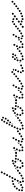

<svg xmlns="http://www.w3.org/2000/svg" viewBox="2149 -2766 643 4997"><g transform="rotate(-90 2470.5 -267.5)"><path d="M254 34Q259 33 263 31Q268 28 271 24Q274 21 275 16Q278 6 273 -3Q268 -12 258 -15Q258 -15 257 -15Q248 -19 238 -14Q229 -9 226 1Q224 5 225 10Q225 15 227 20Q230 24 233 27Q237 31 242 32Q243 33 244 33Q249 34 254 34ZM344 20Q348 17 350 12Q353 8 353 3Q354 -2 352 -7Q349 -17 340 -22Q331 -26 321 -23H319Q315 -21 311 -18Q307 -15 305 -11Q302 -6 302 -1Q301 4 303 8Q306 18 315 23Q324 28 334 25L335 24Q340 23 344 20ZM110 7Q115 -2 113 -12Q112 -17 109 -21Q106 -25 101 -27Q97 -30 92 -31Q87 -31 82 -30Q72 -28 67 -19Q61 -10 64 0Q66 10 75 16Q84 21 94 18H95Q105 16 110 7ZM15 9Q5 8 -2 0Q-9 -8 -8 -18Q-8 -28 0 -35Q4 -38 9 -40Q13 -42 18 -41Q23 -41 28 -39Q32 -36 35 -33L36 -32Q39 -29 40 -25Q42 -21 42 -16Q41 -14 41 -12Q41 -11 41 -9Q40 -6 38 -2Q36 1 33 3Q25 10 15 9ZM419 -17Q422 -21 423 -26Q425 -31 424 -35Q423 -40 421 -45Q415 -54 405 -56Q395 -59 386 -53H385Q381 -50 378 -46Q375 -42 374 -37Q372 -32 373 -27Q374 -23 376 -18Q382 -9 392 -7Q402 -4 411 -10H412Q416 -13 419 -17ZM181 -36Q182 -46 176 -54Q170 -63 160 -64Q150 -66 141 -60V-59Q137 -56 134 -52Q132 -48 131 -43Q130 -38 131 -33Q132 -28 135 -24Q138 -20 143 -18Q147 -15 152 -14Q157 -14 162 -15Q166 -16 170 -19H171Q179 -25 181 -36ZM213 -39Q210 -43 208 -47Q206 -52 206 -57Q206 -62 207 -66L208 -68Q212 -77 221 -82Q231 -86 240 -82Q250 -78 254 -69Q258 -59 255 -50L254 -48Q253 -46 251 -43Q250 -41 248 -39Q247 -39 247 -39Q237 -38 228 -34Q227 -33 226 -33Q225 -33 224 -33Q223 -33 222 -34Q217 -36 213 -39ZM488 -73Q489 -83 483 -92Q480 -96 476 -98Q472 -101 467 -102Q462 -102 457 -101Q452 -100 448 -97Q448 -97 447 -96Q443 -93 440 -89Q438 -84 437 -80Q436 -75 437 -70Q439 -65 442 -61Q448 -53 458 -51Q468 -50 477 -56Q477 -56 478 -57Q486 -63 488 -73ZM-2 -79Q-6 -89 -1 -98V-99Q3 -108 13 -112Q23 -115 32 -111Q41 -106 45 -96Q48 -87 44 -77Q42 -72 38 -69Q34 -66 30 -64Q28 -64 27 -63Q26 -63 25 -63Q23 -63 20 -64Q17 -64 14 -64Q13 -64 12 -64Q11 -65 10 -65Q1 -70 -2 -79ZM188 -99Q190 -103 193 -107H194Q198 -112 205 -114Q212 -116 218 -114Q218 -114 219 -113Q220 -109 222 -105Q217 -104 212 -102Q203 -98 197 -91Q192 -86 189 -80Q188 -82 187 -84Q187 -87 187 -89Q186 -94 188 -99ZM239 -130Q239 -125 240 -120Q242 -115 245 -112Q248 -108 253 -106Q262 -101 272 -104Q281 -107 286 -117L287 -118Q292 -127 288 -137Q285 -147 276 -152Q267 -156 257 -153Q247 -150 242 -141V-139Q239 -135 239 -130ZM37 -158Q36 -154 37 -149Q37 -144 40 -139Q42 -135 46 -132Q50 -129 55 -128Q60 -126 65 -127Q70 -128 74 -130Q78 -133 81 -136V-137Q84 -141 86 -146Q87 -150 86 -155Q86 -160 83 -165Q81 -169 77 -172Q69 -178 58 -177Q48 -176 42 -167Q39 -163 37 -158ZM275 -200Q275 -195 276 -190Q278 -185 281 -181Q284 -178 288 -175Q297 -170 307 -173Q317 -176 322 -186L323 -187Q325 -191 326 -196Q326 -201 325 -206Q323 -211 320 -215Q317 -218 313 -221Q303 -226 294 -223Q284 -220 279 -210L278 -209Q276 -205 275 -200ZM92 -218Q90 -214 89 -209Q89 -204 90 -199Q92 -194 95 -190Q101 -182 111 -181Q122 -180 130 -186Q138 -193 139 -203Q141 -213 134 -222Q128 -230 118 -231Q107 -232 99 -226V-225Q95 -222 92 -218ZM157 -254Q153 -244 156 -234Q160 -225 170 -221Q179 -216 189 -220Q199 -224 203 -233Q207 -243 203 -252Q200 -262 190 -266Q181 -271 171 -267Q161 -263 157 -254ZM255 -234Q245 -234 237 -240Q229 -247 229 -258Q228 -268 235 -276Q242 -283 252 -284H253Q258 -284 262 -283Q267 -281 271 -278Q274 -274 277 -270Q279 -265 279 -260Q279 -258 279 -256Q279 -254 278 -252Q277 -251 275 -250Q268 -245 263 -237Q262 -236 262 -235Q260 -235 259 -235Q257 -234 255 -234ZM313 -259Q316 -249 325 -244Q334 -239 344 -242Q354 -245 359 -254L360 -256Q365 -265 362 -275Q359 -285 350 -289Q341 -294 331 -291Q321 -289 316 -279L315 -278Q310 -269 313 -259ZM351 -328Q353 -318 363 -313Q372 -308 382 -311Q392 -314 396 -323L397 -324Q402 -333 399 -343Q396 -353 387 -358Q378 -363 368 -360Q358 -357 353 -348V-347Q348 -338 351 -328ZM388 -396Q391 -386 400 -382Q409 -377 419 -380Q429 -383 434 -392L435 -393Q439 -402 437 -412Q434 -422 424 -427Q415 -432 405 -429Q395 -426 391 -417L390 -415Q385 -406 388 -396ZM425 -465Q428 -455 437 -450Q441 -448 446 -448Q451 -447 456 -449Q461 -450 465 -453Q468 -457 471 -461V-462Q476 -472 473 -481Q470 -491 461 -496Q452 -501 442 -498Q432 -495 427 -486L426 -484Q422 -475 425 -465ZM458 -543Q458 -538 460 -534Q462 -529 465 -525Q469 -522 473 -520Q478 -518 483 -518Q488 -517 492 -519Q497 -521 500 -524Q504 -528 506 -532L507 -534Q509 -538 509 -543Q509 -548 507 -553Q506 -557 502 -561Q499 -565 494 -567Q485 -571 475 -567Q465 -564 461 -554V-553Q459 -548 458 -543Z M658 22Q668 18 671 9Q673 4 673 -1Q673 -6 671 -11Q669 -15 665 -19Q662 -22 657 -24Q657 -24 656 -24Q652 -26 647 -26Q642 -26 637 -24Q633 -22 629 -19Q626 -15 624 -11Q620 -1 624 8Q628 18 637 22Q638 22 639 23Q649 26 658 22ZM742 10Q745 6 747 1Q749 -4 748 -8Q748 -13 746 -18Q741 -27 732 -31Q722 -34 713 -30L711 -29Q707 -27 704 -23Q700 -19 699 -15Q697 -10 697 -5Q697 0 700 4Q704 14 714 17Q724 21 733 16L734 15Q739 13 742 10ZM807 -48Q809 -53 808 -58Q808 -63 805 -68Q803 -72 799 -75Q791 -82 781 -81Q771 -80 764 -72L763 -71Q760 -67 758 -62Q757 -57 757 -52Q758 -48 760 -43Q763 -39 766 -36Q774 -29 785 -30Q795 -31 802 -39V-40Q806 -44 807 -48ZM588 -40Q596 -34 607 -35Q612 -36 616 -38Q620 -41 623 -45Q626 -48 628 -53Q629 -58 628 -63V-64Q627 -75 619 -81Q610 -87 600 -86Q595 -85 591 -83Q587 -80 584 -76Q580 -72 579 -68Q578 -63 579 -58V-57Q580 -46 588 -40ZM488 -73Q490 -83 484 -92Q481 -96 477 -99Q473 -101 468 -102Q463 -103 458 -102Q454 -101 449 -98V-97Q440 -92 438 -81Q437 -71 443 -63Q448 -54 459 -52Q469 -51 477 -57H478Q487 -63 488 -73ZM548 -109Q550 -113 551 -118Q552 -123 551 -127Q550 -132 547 -136Q541 -145 531 -147Q520 -148 512 -142H511Q503 -136 501 -125Q499 -115 505 -107Q508 -103 513 -100Q517 -97 522 -97Q527 -96 531 -97Q536 -98 540 -101L541 -102Q545 -104 548 -109ZM845 -114V-115Q846 -119 846 -122Q846 -126 845 -130Q839 -129 833 -129L832 -130Q823 -130 815 -135Q809 -137 804 -142Q802 -140 800 -137Q799 -134 798 -131H797V-130Q794 -120 798 -111Q803 -102 813 -98Q817 -97 822 -97Q827 -97 832 -99Q836 -102 839 -105Q843 -109 844 -114ZM592 -126Q596 -116 606 -113Q610 -111 615 -111Q620 -111 625 -113Q629 -116 633 -119Q636 -123 638 -127V-129Q642 -138 637 -148Q633 -157 623 -161Q614 -165 604 -160Q595 -156 591 -146V-145Q587 -135 592 -126ZM1003 -148Q1007 -150 1011 -153Q1014 -157 1016 -161Q1018 -166 1018 -171Q1018 -181 1011 -189Q1004 -196 993 -196H992Q987 -196 982 -194Q978 -192 974 -189Q971 -185 969 -181Q967 -176 967 -171Q967 -166 969 -161Q971 -157 974 -153Q978 -150 982 -148Q987 -146 992 -146H993Q998 -146 1003 -148ZM933 -154Q940 -161 941 -171Q941 -176 939 -181Q937 -186 934 -189Q930 -193 926 -195Q921 -197 916 -197H915Q905 -198 897 -190Q889 -183 889 -173Q889 -168 891 -163Q893 -159 896 -155Q899 -151 904 -149Q908 -147 913 -147H915Q925 -147 933 -154ZM579 -169Q586 -177 595 -181Q601 -183 607 -184Q604 -187 600 -189Q597 -191 593 -191Q588 -192 583 -191Q578 -190 574 -187V-186Q565 -180 564 -170Q562 -160 568 -152Q568 -151 568 -151Q569 -151 569 -150Q569 -152 570 -153V-154Q573 -163 579 -169ZM854 -157Q862 -164 863 -174Q863 -179 862 -184Q860 -189 857 -193Q854 -196 850 -199Q845 -201 840 -202H839Q829 -203 821 -196Q813 -189 812 -179Q811 -174 813 -169Q814 -165 817 -161Q820 -157 825 -155Q829 -152 834 -152H836Q846 -151 854 -157ZM774 -167Q783 -172 785 -182Q787 -187 786 -192Q785 -197 783 -201Q780 -206 777 -209Q773 -212 768 -213L766 -214Q757 -216 748 -211Q738 -206 736 -196Q734 -191 735 -186Q736 -181 738 -177Q741 -173 744 -170Q748 -167 753 -165H755Q765 -162 774 -167ZM630 -201Q630 -191 638 -184Q645 -177 656 -177Q666 -178 673 -185L674 -186Q677 -190 679 -194Q680 -198 680 -203Q674 -209 670 -217Q668 -221 667 -225Q659 -229 651 -228Q643 -226 637 -220L636 -219Q629 -211 630 -201ZM690 -227Q686 -236 689 -246Q690 -247 690 -248Q692 -253 695 -256Q699 -260 703 -262Q708 -264 713 -264Q718 -264 722 -262Q732 -259 736 -250Q740 -241 737 -231Q737 -231 736 -231Q728 -226 722 -218Q720 -216 719 -213Q715 -212 712 -213Q708 -213 705 -214Q695 -217 690 -227ZM757 -258Q757 -258 757 -258Q757 -260 757 -261Q757 -263 758 -265Q761 -274 770 -279Q779 -284 789 -281Q790 -281 791 -280Q801 -277 806 -268Q810 -258 807 -249Q804 -241 797 -236Q791 -231 782 -232Q778 -234 774 -235H772Q770 -236 768 -236Q766 -238 764 -240Q762 -242 761 -244Q760 -251 757 -258Z M1366 17Q1370 14 1373 10Q1375 5 1376 0Q1376 -5 1375 -9Q1372 -19 1363 -24Q1354 -30 1344 -27L1342 -26Q1338 -25 1334 -22Q1330 -19 1327 -14Q1325 -10 1324 -5Q1324 0 1325 5Q1328 15 1337 20Q1346 25 1356 22L1358 21Q1363 20 1366 17ZM1057 19Q1062 19 1067 17Q1072 16 1075 12Q1079 9 1081 4Q1086 -5 1082 -15Q1079 -24 1069 -29L1068 -30Q1063 -32 1058 -32Q1053 -32 1049 -31Q1044 -29 1040 -26Q1036 -22 1034 -18Q1030 -8 1033 1Q1037 11 1046 16H1048Q1052 18 1057 19ZM1152 10Q1156 7 1158 2Q1159 -3 1159 -8Q1159 -13 1157 -17Q1153 -27 1144 -31Q1134 -34 1124 -30H1123Q1113 -25 1110 -16Q1106 -6 1110 3Q1112 8 1115 11Q1119 15 1124 17Q1128 18 1133 18Q1138 18 1143 16H1144Q1149 14 1152 10ZM1272 -2Q1263 -8 1261 -18Q1261 -20 1261 -21Q1259 -31 1266 -39Q1272 -48 1282 -49Q1287 -50 1292 -49Q1297 -47 1301 -44Q1304 -42 1307 -38Q1309 -34 1310 -29Q1309 -27 1308 -25Q1303 -17 1302 -7Q1302 -5 1302 -4Q1299 -1 1296 0Q1293 1 1290 2Q1280 4 1272 -2ZM1442 -19Q1445 -23 1446 -27Q1448 -32 1447 -37Q1447 -42 1444 -46Q1439 -56 1429 -58Q1419 -61 1410 -56L1409 -55Q1404 -53 1401 -49Q1398 -45 1397 -40Q1396 -36 1396 -31Q1397 -26 1399 -21Q1404 -12 1414 -9Q1424 -7 1433 -12H1435Q1439 -15 1442 -19ZM1222 -39Q1224 -43 1224 -48Q1225 -53 1223 -58Q1222 -63 1219 -67Q1212 -75 1202 -75Q1191 -76 1183 -70L1182 -69Q1178 -65 1176 -61Q1174 -57 1173 -52Q1173 -47 1174 -42Q1176 -37 1179 -33Q1186 -25 1196 -25Q1206 -24 1214 -30L1215 -31Q1219 -35 1222 -39ZM1513 -72Q1515 -82 1509 -90Q1506 -94 1502 -97Q1498 -100 1493 -101Q1488 -102 1483 -101Q1479 -99 1474 -97L1473 -96Q1465 -90 1463 -80Q1461 -69 1467 -61Q1470 -57 1474 -54Q1478 -51 1483 -51Q1488 -50 1493 -51Q1498 -52 1502 -55L1503 -56Q1512 -62 1513 -72ZM1029 -66Q1024 -75 1027 -85V-86Q1029 -91 1032 -95Q1035 -99 1040 -101Q1044 -103 1049 -104Q1054 -104 1059 -103Q1064 -101 1067 -98Q1071 -95 1073 -91Q1076 -86 1076 -81Q1077 -76 1075 -72V-70Q1073 -65 1069 -61Q1066 -57 1061 -54Q1060 -54 1060 -54Q1052 -55 1045 -53Q1045 -53 1044 -53Q1044 -53 1043 -54Q1034 -57 1029 -66ZM1278 -89Q1282 -79 1292 -76Q1296 -74 1301 -74Q1306 -74 1311 -76Q1315 -78 1319 -82Q1322 -85 1324 -90V-92Q1328 -101 1324 -111Q1320 -120 1310 -124Q1305 -126 1300 -126Q1295 -125 1291 -123Q1286 -121 1283 -118Q1279 -114 1278 -109L1277 -108Q1273 -98 1278 -89ZM1263 -128Q1256 -130 1250 -128Q1244 -127 1239 -122L1238 -121Q1230 -113 1230 -103Q1230 -93 1238 -85Q1241 -82 1246 -80Q1250 -78 1255 -78Q1256 -78 1257 -78Q1257 -78 1258 -78Q1257 -79 1257 -79Q1253 -88 1253 -98Q1253 -107 1256 -116L1257 -117Q1259 -123 1263 -128ZM1057 -142Q1060 -132 1069 -127Q1079 -123 1089 -127Q1098 -130 1103 -139V-141Q1108 -150 1104 -160Q1101 -170 1092 -174Q1087 -176 1082 -177Q1077 -177 1073 -175Q1068 -173 1064 -170Q1060 -167 1058 -162V-161Q1053 -151 1057 -142ZM1309 -163Q1312 -153 1321 -148Q1326 -146 1331 -145Q1336 -145 1340 -147Q1345 -148 1349 -151Q1353 -154 1355 -159L1356 -160Q1361 -170 1357 -179Q1354 -189 1345 -194Q1341 -196 1336 -197Q1331 -197 1326 -196Q1321 -194 1318 -191Q1314 -188 1311 -183V-182Q1306 -173 1309 -163ZM1003 -153Q1010 -160 1011 -170Q1011 -175 1009 -180Q1007 -184 1004 -188Q1001 -192 996 -194Q991 -196 986 -196Q986 -196 985 -196Q975 -196 967 -190Q960 -183 959 -172Q959 -167 960 -163Q962 -158 965 -154Q969 -151 973 -148Q978 -146 983 -146Q984 -146 985 -146Q995 -146 1003 -153ZM1036 -194Q1040 -204 1049 -208L1050 -209Q1055 -212 1060 -212Q1065 -212 1070 -211Q1070 -209 1070 -207Q1072 -202 1074 -199Q1069 -198 1065 -196Q1056 -193 1049 -186Q1042 -181 1039 -173Q1038 -174 1038 -174Q1038 -174 1038 -175Q1033 -184 1036 -194ZM1091 -223Q1091 -218 1092 -213Q1093 -208 1097 -204Q1100 -200 1104 -198Q1113 -193 1123 -196Q1133 -199 1138 -208L1139 -209Q1141 -213 1142 -218Q1142 -223 1141 -228Q1140 -233 1137 -237Q1133 -241 1129 -243Q1120 -248 1110 -245Q1100 -242 1095 -233L1094 -232Q1092 -228 1091 -223ZM1349 -233Q1351 -223 1359 -217Q1363 -214 1368 -213Q1373 -212 1378 -213Q1383 -214 1387 -216Q1391 -219 1394 -223L1395 -225Q1401 -233 1399 -243Q1397 -253 1389 -259Q1380 -265 1370 -263Q1360 -261 1354 -253L1353 -251Q1347 -243 1349 -233Z M1636 25Q1645 21 1649 11Q1651 6 1650 1Q1650 -4 1648 -8Q1646 -13 1643 -16Q1639 -20 1634 -21Q1634 -21 1634 -21Q1625 -25 1615 -21Q1606 -17 1602 -8Q1600 -3 1600 2Q1600 7 1602 11Q1604 16 1607 19Q1611 23 1615 25Q1616 25 1616 25Q1626 29 1636 25ZM1723 7Q1728 -2 1725 -12Q1722 -22 1713 -27Q1704 -32 1694 -29H1693Q1683 -26 1678 -17Q1673 -8 1676 2Q1677 7 1680 11Q1684 14 1688 17Q1692 19 1697 20Q1702 20 1707 19H1708Q1718 16 1723 7ZM1790 -20Q1793 -24 1795 -29Q1796 -34 1795 -39Q1795 -44 1792 -48Q1790 -52 1786 -55Q1782 -58 1777 -60Q1773 -61 1768 -60Q1763 -60 1758 -57Q1749 -52 1746 -42Q1743 -32 1748 -23Q1753 -14 1763 -11Q1773 -8 1782 -14H1783Q1787 -16 1790 -20ZM1589 -43Q1585 -46 1582 -50Q1580 -54 1579 -59Q1578 -64 1579 -69V-70Q1581 -80 1589 -86Q1598 -91 1608 -89Q1613 -88 1617 -86Q1621 -83 1624 -79Q1627 -75 1628 -70Q1629 -65 1628 -60V-59Q1627 -55 1625 -52Q1623 -48 1620 -46Q1613 -45 1606 -42Q1603 -41 1601 -39Q1600 -39 1599 -39Q1599 -39 1598 -40Q1593 -41 1589 -43ZM1860 -73Q1861 -83 1855 -91Q1849 -100 1839 -102Q1829 -103 1820 -97Q1811 -91 1810 -81Q1808 -71 1814 -62Q1817 -58 1821 -55Q1825 -53 1830 -52Q1835 -51 1840 -52Q1845 -53 1849 -56Q1858 -62 1860 -73ZM1515 -73Q1517 -83 1511 -92Q1505 -100 1495 -102Q1485 -104 1476 -98V-97Q1467 -92 1465 -81Q1464 -71 1470 -63Q1475 -54 1486 -52Q1496 -51 1504 -57H1505Q1513 -63 1515 -73ZM1577 -120Q1578 -130 1572 -138Q1568 -142 1564 -145Q1560 -147 1555 -148Q1550 -148 1545 -147Q1540 -146 1536 -143V-142Q1528 -136 1526 -126Q1525 -115 1532 -107Q1535 -103 1539 -101Q1543 -98 1548 -98Q1553 -97 1558 -99Q1563 -100 1567 -103Q1575 -110 1577 -120ZM1603 -127Q1607 -118 1617 -114Q1621 -112 1626 -112Q1631 -112 1636 -114Q1640 -116 1644 -120Q1647 -123 1649 -128V-129Q1653 -138 1649 -148Q1645 -157 1635 -161Q1631 -163 1626 -163Q1621 -163 1616 -161Q1611 -159 1608 -155Q1605 -151 1603 -147V-146Q1599 -136 1603 -127ZM1633 -199Q1636 -189 1646 -184Q1650 -182 1655 -182Q1660 -182 1665 -184Q1669 -185 1673 -189Q1677 -192 1679 -196V-197Q1684 -206 1680 -216Q1677 -226 1667 -230Q1658 -235 1648 -231Q1638 -228 1634 -218Q1629 -208 1633 -199ZM1739 -293Q1742 -292 1744 -289Q1751 -282 1751 -271Q1750 -261 1743 -254H1742Q1739 -251 1736 -249Q1732 -247 1728 -247Q1731 -250 1732 -254H1733Q1737 -262 1738 -271Q1739 -281 1736 -290Q1735 -293 1734 -296Q1734 -296 1734 -296Q1737 -295 1739 -293ZM1666 -268Q1670 -258 1679 -253Q1688 -249 1698 -252Q1708 -255 1712 -264L1713 -265Q1718 -274 1714 -284Q1711 -294 1702 -298Q1698 -301 1693 -301Q1688 -301 1683 -300Q1678 -298 1675 -295Q1671 -292 1668 -288V-287Q1663 -278 1666 -268ZM1806 -326Q1806 -315 1798 -308V-307Q1791 -300 1780 -300Q1770 -300 1763 -307Q1762 -308 1761 -308Q1761 -309 1760 -310Q1765 -314 1768 -320Q1773 -328 1774 -337Q1775 -343 1774 -350Q1780 -351 1787 -350Q1793 -348 1798 -343Q1806 -336 1806 -326ZM1702 -346Q1701 -341 1702 -336Q1704 -331 1707 -327Q1710 -323 1714 -321Q1723 -316 1733 -319Q1743 -322 1748 -331H1749Q1751 -336 1752 -341Q1752 -346 1751 -350Q1749 -355 1746 -359Q1743 -363 1739 -365Q1730 -370 1720 -367Q1710 -365 1705 -356V-355Q1702 -351 1702 -346ZM1858 -383Q1857 -393 1850 -400Q1842 -407 1831 -406Q1821 -405 1814 -398V-397Q1807 -389 1808 -379Q1808 -369 1816 -362Q1824 -355 1834 -356Q1844 -356 1851 -364L1852 -365Q1859 -372 1858 -383ZM1740 -403Q1743 -393 1752 -388Q1761 -382 1771 -385Q1781 -388 1786 -397Q1791 -406 1789 -416Q1786 -426 1777 -432Q1773 -434 1768 -435Q1763 -435 1758 -434Q1753 -433 1749 -430Q1745 -427 1743 -422H1742Q1737 -413 1740 -403ZM1905 -445Q1903 -456 1895 -461Q1886 -467 1876 -465Q1866 -464 1860 -455L1859 -454Q1854 -446 1856 -436Q1857 -425 1866 -420Q1875 -414 1885 -416Q1895 -418 1901 -426V-427Q1907 -435 1905 -445ZM1778 -469Q1781 -459 1790 -454Q1799 -449 1809 -452Q1819 -454 1824 -463V-464Q1829 -473 1826 -483Q1824 -493 1815 -498Q1806 -503 1796 -500Q1786 -498 1781 -489L1780 -488Q1775 -479 1778 -469ZM1920 -531Q1911 -537 1901 -536Q1899 -535 1898 -535Q1896 -534 1895 -534Q1894 -531 1894 -528Q1892 -518 1886 -510Q1884 -507 1881 -504Q1884 -495 1892 -489Q1900 -484 1910 -486Q1920 -487 1926 -496Q1932 -504 1930 -515Q1928 -525 1920 -531ZM1826 -551Q1823 -547 1822 -542Q1821 -537 1822 -532Q1823 -527 1826 -523Q1829 -519 1833 -516Q1837 -513 1842 -512Q1846 -511 1851 -512Q1856 -513 1860 -516H1861Q1865 -519 1868 -523Q1871 -527 1872 -532Q1873 -537 1872 -542Q1871 -547 1868 -551Q1862 -560 1852 -562Q1842 -564 1834 -558H1833Q1829 -555 1826 -551Z M2030 22Q2040 18 2043 9Q2045 4 2045 -1Q2045 -6 2043 -11Q2041 -15 2037 -19Q2034 -22 2029 -24Q2029 -24 2028 -24Q2024 -26 2019 -26Q2014 -26 2009 -24Q2005 -22 2001 -19Q1998 -15 1996 -11Q1992 -1 1996 8Q2000 18 2009 22Q2010 22 2011 23Q2021 26 2030 22ZM2114 10Q2117 6 2119 1Q2121 -4 2120 -8Q2120 -13 2118 -18Q2113 -27 2104 -31Q2094 -34 2085 -30L2083 -29Q2079 -27 2076 -23Q2072 -19 2071 -15Q2069 -10 2069 -5Q2069 0 2072 4Q2076 14 2086 17Q2096 21 2105 16L2106 15Q2111 13 2114 10ZM2179 -48Q2181 -53 2180 -58Q2180 -63 2177 -68Q2175 -72 2171 -75Q2163 -82 2153 -81Q2143 -80 2136 -72L2135 -71Q2132 -67 2130 -62Q2129 -57 2129 -52Q2130 -48 2132 -43Q2135 -39 2138 -36Q2146 -29 2157 -30Q2167 -31 2174 -39V-40Q2178 -44 2179 -48ZM1960 -40Q1968 -34 1979 -35Q1984 -36 1988 -38Q1992 -41 1995 -45Q1998 -48 2000 -53Q2001 -58 2000 -63V-64Q1999 -75 1991 -81Q1982 -87 1972 -86Q1967 -85 1963 -83Q1959 -80 1956 -76Q1952 -72 1951 -68Q1950 -63 1951 -58V-57Q1952 -46 1960 -40ZM1860 -73Q1862 -83 1856 -92Q1853 -96 1849 -99Q1845 -101 1840 -102Q1835 -103 1830 -102Q1826 -101 1821 -98V-97Q1812 -92 1810 -81Q1809 -71 1815 -63Q1820 -54 1831 -52Q1841 -51 1849 -57H1850Q1859 -63 1860 -73ZM1920 -109Q1922 -113 1923 -118Q1924 -123 1923 -127Q1922 -132 1919 -136Q1913 -145 1903 -147Q1892 -148 1884 -142H1883Q1875 -136 1873 -125Q1871 -115 1877 -107Q1880 -103 1885 -100Q1889 -97 1894 -97Q1899 -96 1903 -97Q1908 -98 1912 -101L1913 -102Q1917 -104 1920 -109ZM2217 -114V-115Q2218 -119 2218 -122Q2218 -126 2217 -130Q2211 -129 2205 -129L2204 -130Q2195 -130 2187 -135Q2181 -137 2176 -142Q2174 -140 2172 -137Q2171 -134 2170 -131H2169V-130Q2166 -120 2170 -111Q2175 -102 2185 -98Q2189 -97 2194 -97Q2199 -97 2204 -99Q2208 -102 2211 -105Q2215 -109 2216 -114ZM1964 -126Q1968 -116 1978 -113Q1982 -111 1987 -111Q1992 -111 1997 -113Q2001 -116 2005 -119Q2008 -123 2010 -127V-129Q2014 -138 2009 -148Q2005 -157 1995 -161Q1986 -165 1976 -160Q1967 -156 1963 -146V-145Q1959 -135 1964 -126ZM2375 -148Q2379 -150 2383 -153Q2386 -157 2388 -161Q2390 -166 2390 -171Q2390 -181 2383 -189Q2376 -196 2365 -196H2364Q2359 -196 2354 -194Q2350 -192 2346 -189Q2343 -185 2341 -181Q2339 -176 2339 -171Q2339 -166 2341 -161Q2343 -157 2346 -153Q2350 -150 2354 -148Q2359 -146 2364 -146H2365Q2370 -146 2375 -148ZM2305 -154Q2312 -161 2313 -171Q2313 -176 2311 -181Q2309 -186 2306 -189Q2302 -193 2298 -195Q2293 -197 2288 -197H2287Q2277 -198 2269 -190Q2261 -183 2261 -173Q2261 -168 2263 -163Q2265 -159 2268 -155Q2271 -151 2276 -149Q2280 -147 2285 -147H2287Q2297 -147 2305 -154ZM1951 -169Q1958 -177 1967 -181Q1973 -183 1979 -184Q1976 -187 1972 -189Q1969 -191 1965 -191Q1960 -192 1955 -191Q1950 -190 1946 -187V-186Q1937 -180 1936 -170Q1934 -160 1940 -152Q1940 -151 1940 -151Q1941 -151 1941 -150Q1941 -152 1942 -153V-154Q1945 -163 1951 -169ZM2226 -157Q2234 -164 2235 -174Q2235 -179 2234 -184Q2232 -189 2229 -193Q2226 -196 2222 -199Q2217 -201 2212 -202H2211Q2201 -203 2193 -196Q2185 -189 2184 -179Q2183 -174 2185 -169Q2186 -165 2189 -161Q2192 -157 2197 -155Q2201 -152 2206 -152H2208Q2218 -151 2226 -157ZM2146 -167Q2155 -172 2157 -182Q2159 -187 2158 -192Q2157 -197 2155 -201Q2152 -206 2149 -209Q2145 -212 2140 -213L2138 -214Q2129 -216 2120 -211Q2110 -206 2108 -196Q2106 -191 2107 -186Q2108 -181 2110 -177Q2113 -173 2116 -170Q2120 -167 2125 -165H2127Q2137 -162 2146 -167ZM2002 -201Q2002 -191 2010 -184Q2017 -177 2028 -177Q2038 -178 2045 -185L2046 -186Q2049 -190 2051 -194Q2052 -198 2052 -203Q2046 -209 2042 -217Q2040 -221 2039 -225Q2031 -229 2023 -228Q2015 -226 2009 -220L2008 -219Q2001 -211 2002 -201ZM2062 -227Q2058 -236 2061 -246Q2062 -247 2062 -248Q2064 -253 2067 -256Q2071 -260 2075 -262Q2080 -264 2085 -264Q2090 -264 2094 -262Q2104 -259 2108 -250Q2112 -241 2109 -231Q2109 -231 2108 -231Q2100 -226 2094 -218Q2092 -216 2091 -213Q2087 -212 2084 -213Q2080 -213 2077 -214Q2067 -217 2062 -227ZM2129 -258Q2129 -258 2129 -258Q2129 -260 2129 -261Q2129 -263 2130 -265Q2133 -274 2142 -279Q2151 -284 2161 -281Q2162 -281 2163 -280Q2173 -277 2178 -268Q2182 -258 2179 -249Q2176 -241 2169 -236Q2163 -231 2154 -232Q2150 -234 2146 -235H2144Q2142 -236 2140 -236Q2138 -238 2136 -240Q2134 -242 2133 -244Q2132 -251 2129 -258Z M2738 17Q2742 14 2745 10Q2747 5 2748 0Q2748 -5 2747 -9Q2744 -19 2735 -24Q2726 -30 2716 -27L2714 -26Q2710 -25 2706 -22Q2702 -19 2699 -14Q2697 -10 2696 -5Q2696 0 2697 5Q2700 15 2709 20Q2718 25 2728 22L2730 21Q2735 20 2738 17ZM2429 19Q2434 19 2439 17Q2444 16 2447 12Q2451 9 2453 4Q2458 -5 2454 -15Q2451 -24 2441 -29L2440 -30Q2435 -32 2430 -32Q2425 -32 2421 -31Q2416 -29 2412 -26Q2408 -22 2406 -18Q2402 -8 2405 1Q2409 11 2418 16H2420Q2424 18 2429 19ZM2524 10Q2528 7 2530 2Q2531 -3 2531 -8Q2531 -13 2529 -17Q2525 -27 2516 -31Q2506 -34 2496 -30H2495Q2485 -25 2482 -16Q2478 -6 2482 3Q2484 8 2487 11Q2491 15 2496 17Q2500 18 2505 18Q2510 18 2515 16H2516Q2521 14 2524 10ZM2644 -2Q2635 -8 2633 -18Q2633 -20 2633 -21Q2631 -31 2638 -39Q2644 -48 2654 -49Q2659 -50 2664 -49Q2669 -47 2673 -44Q2676 -42 2679 -38Q2681 -34 2682 -29Q2681 -27 2680 -25Q2675 -17 2674 -7Q2674 -5 2674 -4Q2671 -1 2668 0Q2665 1 2662 2Q2652 4 2644 -2ZM2814 -19Q2817 -23 2818 -27Q2820 -32 2819 -37Q2819 -42 2816 -46Q2811 -56 2801 -58Q2791 -61 2782 -56L2781 -55Q2776 -53 2773 -49Q2770 -45 2769 -40Q2768 -36 2768 -31Q2769 -26 2771 -21Q2776 -12 2786 -9Q2796 -7 2805 -12H2807Q2811 -15 2814 -19ZM2594 -39Q2596 -43 2596 -48Q2597 -53 2595 -58Q2594 -63 2591 -67Q2584 -75 2574 -75Q2563 -76 2555 -70L2554 -69Q2550 -65 2548 -61Q2546 -57 2545 -52Q2545 -47 2546 -42Q2548 -37 2551 -33Q2558 -25 2568 -25Q2578 -24 2586 -30L2587 -31Q2591 -35 2594 -39ZM2885 -72Q2887 -82 2881 -90Q2878 -94 2874 -97Q2870 -100 2865 -101Q2860 -102 2855 -101Q2851 -99 2846 -97L2845 -96Q2837 -90 2835 -80Q2833 -69 2839 -61Q2842 -57 2846 -54Q2850 -51 2855 -51Q2860 -50 2865 -51Q2870 -52 2874 -55L2875 -56Q2884 -62 2885 -72ZM2401 -66Q2396 -75 2399 -85V-86Q2401 -91 2404 -95Q2407 -99 2412 -101Q2416 -103 2421 -104Q2426 -104 2431 -103Q2436 -101 2439 -98Q2443 -95 2445 -91Q2448 -86 2448 -81Q2449 -76 2447 -72V-70Q2445 -65 2441 -61Q2438 -57 2433 -54Q2432 -54 2432 -54Q2424 -55 2417 -53Q2417 -53 2416 -53Q2416 -53 2415 -54Q2406 -57 2401 -66ZM2650 -89Q2654 -79 2664 -76Q2668 -74 2673 -74Q2678 -74 2683 -76Q2687 -78 2691 -82Q2694 -85 2696 -90V-92Q2700 -101 2696 -111Q2692 -120 2682 -124Q2677 -126 2672 -126Q2667 -125 2663 -123Q2658 -121 2655 -118Q2651 -114 2650 -109L2649 -108Q2645 -98 2650 -89ZM2635 -128Q2628 -130 2622 -128Q2616 -127 2611 -122L2610 -121Q2602 -113 2602 -103Q2602 -93 2610 -85Q2613 -82 2618 -80Q2622 -78 2627 -78Q2628 -78 2629 -78Q2629 -78 2630 -78Q2629 -79 2629 -79Q2625 -88 2625 -98Q2625 -107 2628 -116L2629 -117Q2631 -123 2635 -128ZM2429 -142Q2432 -132 2441 -127Q2451 -123 2461 -127Q2470 -130 2475 -139V-141Q2480 -150 2476 -160Q2473 -170 2464 -174Q2459 -176 2454 -177Q2449 -177 2445 -175Q2440 -173 2436 -170Q2432 -167 2430 -162V-161Q2425 -151 2429 -142ZM2681 -163Q2684 -153 2693 -148Q2698 -146 2703 -145Q2708 -145 2712 -147Q2717 -148 2721 -151Q2725 -154 2727 -159L2728 -160Q2733 -170 2729 -179Q2726 -189 2717 -194Q2713 -196 2708 -197Q2703 -197 2698 -196Q2693 -194 2690 -191Q2686 -188 2683 -183V-182Q2678 -173 2681 -163ZM2375 -153Q2382 -160 2383 -170Q2383 -175 2381 -180Q2379 -184 2376 -188Q2373 -192 2368 -194Q2363 -196 2358 -196Q2358 -196 2357 -196Q2347 -196 2339 -190Q2332 -183 2331 -172Q2331 -167 2332 -163Q2334 -158 2337 -154Q2341 -151 2345 -148Q2350 -146 2355 -146Q2356 -146 2357 -146Q2367 -146 2375 -153ZM2408 -194Q2412 -204 2421 -208L2422 -209Q2427 -212 2432 -212Q2437 -212 2442 -211Q2442 -209 2442 -207Q2444 -202 2446 -199Q2441 -198 2437 -196Q2428 -193 2421 -186Q2414 -181 2411 -173Q2410 -174 2410 -174Q2410 -174 2410 -175Q2405 -184 2408 -194ZM2463 -223Q2463 -218 2464 -213Q2465 -208 2469 -204Q2472 -200 2476 -198Q2485 -193 2495 -196Q2505 -199 2510 -208L2511 -209Q2513 -213 2514 -218Q2514 -223 2513 -228Q2512 -233 2509 -237Q2505 -241 2501 -243Q2492 -248 2482 -245Q2472 -242 2467 -233L2466 -232Q2464 -228 2463 -223ZM2721 -233Q2723 -223 2731 -217Q2735 -214 2740 -213Q2745 -212 2750 -213Q2755 -214 2759 -216Q2763 -219 2766 -223L2767 -225Q2773 -233 2771 -243Q2769 -253 2761 -259Q2752 -265 2742 -263Q2732 -261 2726 -253L2725 -251Q2719 -243 2721 -233Z M3131 31Q3136 30 3140 26Q3144 23 3146 19Q3148 14 3148 9Q3149 -1 3142 -9Q3135 -17 3125 -17Q3114 -18 3107 -11Q3099 -4 3098 6Q3098 11 3099 16Q3101 21 3104 24Q3108 28 3112 30Q3117 32 3122 33Q3127 33 3131 31ZM3213 11Q3217 7 3219 3Q3221 -2 3222 -7Q3222 -12 3220 -16Q3216 -26 3207 -30Q3198 -35 3188 -31Q3183 -30 3179 -26Q3176 -23 3174 -18Q3172 -14 3171 -9Q3171 -4 3173 1Q3176 11 3186 15Q3195 19 3205 16Q3210 14 3213 11ZM3277 -16Q3281 -18 3284 -22Q3288 -26 3289 -31Q3291 -35 3290 -40Q3290 -45 3288 -50Q3283 -59 3273 -62Q3263 -65 3254 -60Q3245 -56 3241 -46Q3238 -36 3243 -27Q3245 -22 3249 -19Q3253 -16 3258 -14Q3262 -13 3267 -13Q3272 -14 3277 -16ZM3075 -23Q3071 -25 3067 -29Q3064 -33 3063 -38Q3062 -43 3063 -48Q3064 -58 3072 -64Q3080 -71 3091 -69Q3096 -69 3100 -66Q3104 -64 3107 -60Q3110 -56 3112 -51Q3113 -46 3112 -41Q3112 -40 3112 -40Q3112 -39 3112 -38Q3110 -38 3108 -37Q3099 -34 3092 -28Q3087 -24 3084 -20Q3084 -20 3084 -20Q3084 -20 3084 -20Q3079 -20 3075 -23ZM3351 -64Q3354 -68 3355 -73Q3355 -78 3354 -83Q3353 -87 3350 -92Q3344 -100 3334 -102Q3324 -103 3315 -97Q3311 -94 3309 -90Q3306 -86 3305 -81Q3304 -76 3305 -71Q3307 -66 3309 -62Q3316 -54 3326 -52Q3336 -51 3344 -57Q3349 -60 3351 -64ZM2887 -73Q2889 -83 2883 -91Q2877 -100 2867 -102Q2856 -104 2848 -98Q2844 -95 2841 -91Q2838 -86 2837 -81Q2837 -77 2838 -72Q2839 -67 2841 -63Q2844 -59 2848 -56Q2853 -53 2858 -52Q2862 -52 2867 -53Q2872 -54 2876 -56V-57Q2885 -62 2887 -73ZM3086 -107Q3090 -98 3099 -93Q3104 -91 3109 -91Q3114 -91 3119 -93Q3123 -95 3127 -98Q3130 -101 3132 -106H3133Q3137 -116 3133 -125Q3129 -135 3120 -139Q3115 -141 3110 -141Q3105 -141 3101 -140Q3096 -138 3092 -134Q3089 -131 3087 -126Q3083 -117 3086 -107ZM2948 -118Q2949 -129 2943 -137Q2940 -141 2935 -143Q2931 -146 2926 -146Q2921 -147 2916 -146Q2912 -145 2908 -142V-141Q2899 -135 2898 -125Q2897 -115 2903 -106Q2906 -102 2910 -100Q2914 -97 2919 -97Q2924 -96 2929 -97Q2934 -99 2938 -102Q2946 -108 2948 -118ZM3004 -157Q3006 -161 3007 -166Q3007 -171 3006 -176Q3004 -180 3001 -184Q2998 -188 2994 -190Q2989 -193 2984 -193Q2980 -194 2975 -192Q2970 -191 2966 -188Q2962 -185 2960 -180Q2957 -176 2957 -171Q2956 -166 2958 -161Q2959 -156 2962 -152Q2966 -149 2970 -146Q2974 -144 2979 -143Q2984 -143 2989 -144Q2994 -146 2998 -149Q3002 -152 3004 -157ZM3121 -177Q3123 -167 3132 -161Q3141 -156 3151 -158Q3161 -161 3166 -170Q3172 -179 3169 -189Q3167 -199 3158 -204Q3149 -209 3139 -207Q3129 -205 3124 -196Q3118 -187 3121 -177ZM3064 -216Q3065 -226 3058 -234Q3051 -241 3041 -242Q3031 -243 3023 -236Q3015 -229 3014 -218Q3014 -208 3021 -200Q3027 -193 3038 -192Q3048 -191 3056 -198Q3064 -205 3064 -216ZM3140 -251Q3149 -257 3159 -255Q3169 -253 3175 -244Q3181 -236 3179 -226Q3178 -224 3178 -222Q3177 -220 3176 -219Q3173 -221 3170 -223Q3162 -228 3153 -230Q3143 -231 3134 -229Q3132 -228 3129 -228Q3129 -230 3129 -232Q3129 -234 3130 -236Q3132 -246 3140 -251ZM3104 -247Q3100 -245 3095 -244Q3090 -244 3085 -246Q3080 -247 3077 -251Q3069 -258 3068 -268Q3068 -278 3075 -286Q3082 -294 3092 -294Q3103 -295 3110 -288Q3114 -285 3116 -280Q3118 -276 3118 -271Q3119 -268 3118 -265Q3118 -262 3117 -260Q3115 -258 3114 -257Q3113 -255 3112 -253Q3109 -249 3104 -247Z M3442 23Q3451 18 3454 8Q3455 3 3454 -2Q3454 -6 3451 -11Q3449 -15 3445 -18Q3441 -21 3436 -22L3435 -23Q3425 -25 3416 -20Q3407 -15 3405 -5Q3402 5 3407 14Q3412 23 3422 26H3423Q3433 29 3442 23ZM3521 13Q3524 10 3527 6Q3529 1 3529 -4Q3530 -9 3528 -13Q3525 -23 3516 -28Q3507 -33 3497 -30H3496Q3492 -28 3488 -25Q3484 -22 3482 -17Q3479 -13 3479 -8Q3479 -3 3480 2Q3483 12 3492 16Q3501 21 3511 18H3512Q3517 17 3521 13ZM3594 -21Q3597 -25 3598 -29Q3600 -34 3599 -39Q3599 -44 3596 -48Q3594 -53 3590 -56Q3586 -59 3581 -60Q3577 -62 3572 -61Q3567 -61 3562 -58Q3557 -56 3554 -52Q3551 -48 3550 -43Q3548 -38 3549 -33Q3549 -28 3552 -24Q3557 -15 3567 -12Q3577 -9 3586 -14Q3591 -17 3594 -21ZM3373 -38Q3365 -45 3364 -55V-56Q3364 -66 3370 -74Q3377 -81 3388 -82Q3398 -83 3406 -76Q3414 -69 3414 -59V-58Q3415 -54 3413 -50Q3412 -45 3409 -42Q3407 -41 3405 -39Q3400 -36 3396 -32Q3394 -32 3393 -32Q3392 -32 3391 -32Q3381 -31 3373 -38ZM3660 -64Q3663 -68 3664 -73Q3664 -78 3663 -82Q3662 -87 3659 -91Q3653 -100 3643 -102Q3633 -103 3625 -97H3624Q3620 -94 3617 -90Q3615 -86 3614 -81Q3613 -76 3614 -71Q3615 -66 3618 -62Q3624 -54 3634 -52Q3644 -50 3653 -56V-57Q3657 -59 3660 -64ZM3305 -81Q3307 -92 3316 -98Q3325 -104 3335 -102Q3345 -100 3351 -92Q3352 -91 3352 -90Q3353 -89 3353 -88Q3347 -81 3344 -72Q3341 -64 3342 -55Q3333 -50 3324 -53Q3315 -55 3309 -63Q3304 -71 3305 -81ZM3374 -129Q3375 -124 3377 -120Q3379 -115 3383 -112Q3387 -109 3392 -108Q3397 -107 3402 -107Q3407 -108 3411 -110Q3415 -113 3418 -116Q3422 -120 3423 -125V-126Q3426 -136 3421 -145Q3416 -154 3406 -157Q3396 -159 3387 -154Q3378 -149 3375 -139Q3373 -134 3374 -129ZM3469 -175 3470 -176Q3471 -178 3472 -180Q3475 -178 3478 -175Q3481 -172 3483 -169Q3487 -160 3484 -150Q3481 -140 3472 -135Q3466 -132 3459 -132Q3452 -132 3446 -136Q3446 -137 3446 -137Q3445 -147 3441 -155Q3450 -157 3457 -163Q3464 -168 3469 -175ZM3552 -183Q3555 -192 3552 -201Q3545 -202 3539 -204Q3531 -208 3524 -214Q3523 -215 3522 -216Q3521 -216 3520 -215Q3518 -215 3517 -214H3516Q3507 -209 3504 -199Q3501 -189 3506 -180Q3511 -171 3521 -168Q3531 -165 3540 -170Q3549 -174 3552 -183ZM3405 -196Q3407 -186 3416 -181Q3425 -175 3435 -177Q3445 -179 3451 -188Q3457 -197 3454 -207Q3452 -217 3444 -223Q3435 -229 3425 -227Q3415 -224 3409 -216V-215Q3403 -207 3405 -196ZM3547 -271Q3551 -273 3556 -274Q3561 -274 3566 -272Q3571 -270 3574 -267Q3575 -266 3575 -266Q3582 -259 3582 -248Q3583 -238 3575 -231Q3568 -223 3558 -223Q3547 -223 3540 -230Q3540 -230 3540 -230Q3537 -233 3535 -237Q3533 -241 3532 -245Q3533 -250 3533 -255Q3533 -255 3533 -255Q3534 -258 3535 -261Q3537 -264 3539 -266Q3542 -269 3547 -271ZM3467 -270Q3463 -266 3461 -261Q3460 -257 3460 -252Q3460 -247 3462 -242Q3466 -233 3476 -229Q3486 -226 3495 -230H3496Q3505 -234 3509 -244Q3513 -254 3508 -263Q3506 -268 3503 -271Q3499 -275 3494 -276Q3490 -278 3485 -278Q3480 -278 3475 -276V-275Q3470 -273 3467 -270Z M3835 13Q3839 10 3840 5Q3842 1 3842 -4Q3842 -9 3840 -14Q3836 -23 3827 -27Q3817 -31 3808 -27H3807Q3802 -25 3798 -21Q3795 -18 3793 -13Q3791 -8 3791 -3Q3791 2 3793 6Q3797 16 3807 19Q3817 23 3826 19H3827Q3832 17 3835 13ZM3748 20Q3758 18 3764 10Q3770 1 3768 -9Q3766 -19 3757 -25Q3757 -25 3757 -25Q3753 -28 3748 -29Q3743 -30 3738 -29Q3733 -29 3729 -26Q3725 -23 3722 -19Q3719 -15 3718 -10Q3717 -5 3718 -1Q3718 4 3721 9Q3724 13 3728 16Q3728 16 3729 17Q3738 22 3748 20ZM4046 14Q4050 10 4052 6Q4054 1 4055 -3Q4055 -8 4053 -13Q4050 -23 4040 -27Q4031 -32 4021 -28H4020Q4015 -26 4012 -23Q4008 -19 4006 -15Q4004 -10 4004 -6Q4003 -1 4005 4Q4009 14 4018 18Q4027 23 4037 19H4038Q4043 17 4046 14ZM3963 -2Q3958 -4 3954 -7Q3951 -11 3949 -15Q3946 -20 3946 -25V-26Q3946 -36 3952 -44Q3959 -51 3970 -52Q3975 -52 3979 -51Q3984 -49 3988 -46Q3990 -44 3991 -42Q3993 -39 3994 -37Q3989 -31 3986 -25Q3981 -16 3981 -6Q3981 -4 3981 -3Q3979 -2 3977 -2Q3975 -1 3972 -1Q3967 -1 3963 -2ZM4124 -29Q4127 -39 4122 -48Q4119 -53 4116 -56Q4112 -59 4107 -61Q4102 -62 4097 -62Q4092 -61 4088 -59L4087 -58Q4078 -53 4075 -43Q4072 -34 4077 -24Q4082 -15 4091 -12Q4101 -9 4111 -14V-15Q4121 -19 4124 -29ZM3904 -33Q3907 -37 3907 -42Q3908 -47 3907 -52Q3905 -56 3902 -60Q3896 -68 3886 -70Q3875 -71 3867 -65L3866 -64Q3858 -58 3857 -47Q3856 -37 3862 -29Q3868 -21 3879 -19Q3889 -18 3897 -25H3898Q3902 -28 3904 -33ZM3715 -64Q3710 -73 3713 -83L3714 -84Q3717 -94 3726 -99Q3735 -103 3745 -100Q3755 -97 3760 -88Q3765 -79 3761 -69V-68Q3759 -63 3755 -58Q3752 -54 3746 -52Q3740 -53 3734 -52Q3733 -51 3732 -51Q3731 -51 3731 -51Q3730 -52 3730 -52Q3720 -55 3715 -64ZM4187 -63Q4189 -67 4190 -72Q4191 -77 4190 -82Q4189 -87 4186 -91Q4180 -100 4170 -101Q4160 -103 4151 -97H4150Q4142 -91 4140 -81Q4138 -70 4144 -62Q4150 -53 4160 -52Q4171 -50 4179 -56H4180Q4184 -59 4187 -63ZM3663 -73Q3665 -83 3659 -92Q3657 -96 3652 -99Q3648 -101 3643 -102Q3639 -103 3634 -102Q3629 -101 3625 -98H3624Q3615 -92 3613 -82Q3612 -71 3617 -63Q3620 -59 3624 -56Q3629 -53 3633 -52Q3638 -52 3643 -53Q3648 -54 3652 -56L3653 -57Q3662 -63 3663 -73ZM3945 -120Q3944 -120 3943 -121Q3942 -121 3941 -121Q3936 -121 3931 -119Q3927 -117 3923 -114L3922 -113Q3915 -106 3915 -95Q3915 -85 3922 -78Q3927 -72 3935 -70Q3943 -69 3950 -72Q3947 -77 3945 -82Q3941 -91 3941 -100Q3941 -109 3944 -118V-119Q3945 -120 3945 -120ZM3965 -91Q3970 -81 3979 -77Q3984 -76 3989 -76Q3994 -76 3998 -78Q4003 -80 4006 -83Q4010 -87 4012 -92V-93Q4016 -102 4012 -112Q4007 -121 3998 -125Q3993 -127 3988 -127Q3983 -127 3979 -125Q3974 -123 3971 -119Q3967 -115 3965 -111V-110Q3961 -100 3965 -91ZM3675 -126Q3676 -136 3683 -143H3684Q3688 -147 3693 -148Q3698 -150 3703 -149Q3707 -149 3712 -146Q3716 -144 3719 -141Q3720 -136 3722 -131Q3723 -127 3725 -123Q3725 -123 3725 -123Q3725 -123 3725 -122Q3720 -121 3716 -119Q3707 -114 3701 -106Q3698 -103 3696 -99Q3691 -100 3687 -102Q3683 -104 3680 -108Q3674 -116 3675 -126ZM3743 -139Q3746 -129 3756 -124Q3765 -120 3775 -123Q3784 -127 3789 -136V-137Q3794 -146 3790 -156Q3787 -166 3778 -170Q3768 -175 3758 -171Q3749 -168 3744 -159V-158Q3739 -148 3743 -139ZM3996 -173Q3995 -168 3997 -163Q3998 -158 4001 -155Q4005 -151 4009 -149Q4018 -144 4028 -147Q4038 -150 4043 -159V-160Q4046 -164 4046 -169Q4046 -174 4045 -179Q4043 -184 4040 -188Q4037 -191 4033 -194Q4024 -199 4014 -195Q4004 -192 3999 -183L3998 -182Q3996 -178 3996 -173ZM3778 -209Q3781 -199 3790 -194Q3799 -188 3809 -191Q3819 -194 3824 -203V-204Q3829 -213 3826 -223Q3824 -233 3815 -238Q3806 -243 3796 -240Q3786 -238 3781 -228H3780Q3775 -218 3778 -209ZM4038 -232Q4039 -222 4047 -215Q4055 -209 4066 -210Q4076 -211 4082 -220H4083Q4089 -229 4088 -239Q4087 -249 4079 -256Q4071 -262 4060 -261Q4050 -259 4044 -251L4043 -250Q4037 -242 4038 -232Z M4244 1Q4242 11 4249 19Q4252 23 4256 26Q4260 28 4265 29Q4270 30 4275 28Q4280 27 4284 24L4288 21Q4296 15 4297 4Q4299 -6 4293 -14Q4290 -18 4285 -21Q4281 -23 4276 -24Q4271 -25 4266 -23Q4262 -22 4258 -19L4253 -16Q4245 -10 4244 1ZM4492 16Q4499 8 4498 -2Q4497 -7 4495 -11Q4493 -16 4489 -19Q4485 -22 4481 -24Q4476 -25 4471 -25Q4460 -24 4454 -16Q4447 -9 4448 2Q4448 7 4450 11Q4453 16 4456 19Q4460 22 4465 24Q4470 25 4475 25Q4485 24 4492 16ZM4569 -1Q4574 -10 4571 -20Q4568 -30 4559 -35Q4550 -40 4540 -37Q4530 -35 4525 -26Q4520 -17 4523 -7Q4524 -2 4527 2Q4530 6 4534 9Q4539 11 4544 12Q4549 12 4553 11H4554Q4564 8 4569 -1ZM4406 -2Q4401 -3 4397 -5Q4393 -8 4390 -12Q4387 -16 4387 -21H4386Q4386 -26 4386 -31Q4387 -36 4390 -40Q4393 -44 4397 -47Q4401 -50 4406 -51Q4416 -53 4425 -47Q4434 -41 4436 -31Q4436 -31 4436 -31Q4436 -30 4436 -30Q4430 -23 4427 -14Q4426 -10 4425 -6Q4423 -4 4421 -3Q4418 -2 4416 -2Q4411 -1 4406 -2ZM4636 -22Q4639 -26 4641 -31Q4643 -35 4643 -40Q4642 -45 4640 -50Q4636 -59 4626 -63Q4616 -66 4607 -62Q4602 -60 4599 -56Q4596 -52 4594 -48Q4592 -43 4592 -38Q4593 -33 4595 -29Q4599 -19 4609 -16Q4619 -12 4628 -16V-17Q4633 -19 4636 -22ZM4312 -51Q4310 -41 4317 -32Q4320 -28 4324 -26Q4328 -23 4333 -23Q4338 -22 4343 -23Q4348 -25 4352 -28L4356 -31Q4364 -37 4366 -47Q4367 -57 4361 -66Q4358 -70 4353 -72Q4349 -75 4344 -75Q4339 -76 4334 -75Q4330 -74 4326 -71L4321 -67Q4313 -61 4312 -51ZM4697 -56Q4701 -59 4704 -63Q4707 -68 4708 -73Q4708 -77 4707 -82Q4706 -87 4703 -91Q4697 -100 4687 -102Q4677 -103 4669 -97H4668Q4660 -91 4658 -81Q4656 -71 4662 -62Q4668 -54 4678 -52Q4689 -50 4697 -56ZM4189 -73Q4191 -83 4185 -91Q4182 -95 4178 -98Q4174 -101 4169 -102Q4164 -103 4159 -102Q4154 -101 4150 -98Q4141 -92 4139 -82Q4138 -71 4143 -63Q4149 -54 4159 -52Q4170 -51 4178 -56Q4187 -62 4189 -73ZM4380 -103Q4378 -92 4385 -84Q4391 -76 4401 -74Q4412 -73 4420 -79L4424 -82Q4432 -89 4434 -99Q4435 -109 4429 -117Q4426 -121 4421 -124Q4417 -126 4412 -127Q4407 -128 4402 -126Q4398 -125 4394 -122L4390 -119Q4381 -113 4380 -103ZM4248 -122Q4249 -132 4243 -140Q4236 -148 4226 -149Q4215 -150 4207 -143Q4199 -136 4198 -126Q4197 -116 4204 -108Q4211 -100 4221 -99Q4231 -98 4239 -105Q4247 -111 4248 -122ZM4451 -163Q4449 -159 4448 -154Q4447 -149 4449 -144Q4450 -140 4453 -136Q4459 -127 4469 -126Q4480 -125 4488 -131L4492 -134Q4496 -137 4498 -141Q4501 -145 4502 -150Q4502 -155 4501 -160Q4500 -165 4497 -169Q4491 -177 4480 -179Q4470 -180 4462 -174L4458 -171Q4454 -168 4451 -163ZM4303 -160Q4306 -165 4306 -170Q4307 -175 4305 -179Q4304 -184 4301 -188Q4297 -192 4293 -194Q4289 -197 4284 -197Q4279 -198 4274 -196Q4269 -195 4265 -192V-191Q4257 -185 4256 -175Q4255 -164 4262 -156Q4268 -148 4279 -147Q4289 -146 4297 -153Q4301 -156 4303 -160ZM4519 -215Q4517 -211 4516 -206Q4515 -201 4517 -196Q4518 -191 4521 -187Q4527 -179 4537 -178Q4548 -176 4556 -182L4560 -185Q4564 -188 4567 -193Q4569 -197 4570 -202Q4570 -207 4569 -212Q4568 -217 4565 -221Q4559 -229 4548 -230Q4538 -232 4530 -225L4526 -222Q4522 -219 4519 -215ZM4365 -214Q4367 -225 4361 -233Q4355 -241 4345 -243Q4335 -245 4326 -239Q4318 -233 4316 -222Q4314 -212 4320 -204Q4326 -195 4337 -194Q4347 -192 4355 -198Q4364 -204 4365 -214ZM4459 -217Q4469 -213 4478 -216Q4483 -218 4487 -221Q4491 -224 4493 -229Q4495 -233 4495 -238Q4495 -243 4494 -248Q4490 -258 4481 -262Q4471 -267 4462 -263Q4457 -262 4453 -258Q4450 -255 4447 -251Q4445 -246 4445 -241Q4445 -236 4446 -232L4447 -231Q4450 -222 4459 -217ZM4584 -257Q4583 -247 4589 -239Q4595 -231 4605 -229Q4616 -228 4624 -234L4628 -237Q4636 -243 4638 -254Q4639 -264 4633 -272Q4627 -280 4616 -282Q4606 -283 4598 -277L4594 -274Q4586 -268 4584 -257ZM4415 -233Q4405 -229 4396 -234Q4386 -238 4382 -247Q4378 -257 4383 -266Q4387 -276 4396 -280H4397Q4406 -284 4416 -279Q4425 -275 4429 -266Q4429 -265 4429 -265Q4429 -265 4429 -265Q4428 -262 4427 -260Q4423 -251 4423 -242Q4422 -240 4423 -238Q4421 -237 4419 -235Q4417 -234 4415 -233Z M4705 -63Q4707 -67 4708 -72Q4709 -77 4708 -82Q4707 -87 4704 -91Q4701 -95 4697 -97Q4693 -100 4688 -101Q4683 -102 4678 -100Q4673 -99 4669 -96Q4664 -93 4662 -89Q4659 -85 4658 -80Q4658 -75 4659 -70Q4660 -65 4663 -61Q4666 -57 4670 -54Q4674 -52 4679 -51Q4684 -50 4689 -51Q4693 -52 4697 -55L4698 -56Q4702 -59 4705 -63ZM4767 -107Q4770 -112 4771 -116Q4771 -121 4770 -126Q4769 -131 4766 -135Q4760 -144 4750 -145Q4740 -147 4731 -141V-140Q4727 -137 4724 -133Q4721 -129 4721 -124Q4720 -119 4721 -114Q4722 -109 4725 -105Q4731 -97 4741 -95Q4752 -94 4760 -100H4761Q4765 -103 4767 -107ZM4832 -162Q4834 -173 4827 -181Q4821 -189 4811 -191Q4801 -192 4792 -186V-185Q4788 -182 4785 -178Q4783 -174 4782 -169Q4781 -164 4783 -159Q4784 -154 4787 -150Q4793 -142 4803 -141Q4814 -139 4822 -145L4823 -146Q4831 -152 4832 -162ZM4893 -211Q4894 -221 4887 -229Q4880 -237 4870 -238Q4860 -239 4852 -232H4851Q4843 -225 4842 -215Q4841 -205 4848 -197Q4854 -189 4865 -188Q4875 -187 4883 -193L4884 -194Q4892 -201 4893 -211ZM4949 -264Q4949 -275 4942 -282Q4934 -289 4924 -289Q4913 -289 4906 -282V-281Q4899 -274 4899 -264Q4899 -253 4906 -246Q4910 -243 4915 -241Q4919 -239 4924 -239Q4929 -239 4934 -241Q4938 -243 4942 -246Q4949 -254 4949 -264Z"/></g></svg>

Font: FRB American Cursive Dotted Black
Style: Bold Italic
Weight: 900
Italic angle: -25°
Version: Version 2.0;Modular Font Editor K font №1